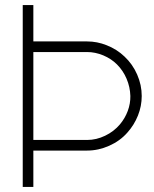

<svg xmlns="http://www.w3.org/2000/svg" viewBox="-20 -740 611 760"><path d="M70 -720H112V-576H325Q364.5 -576 402 -561Q421.5 -553.5 439.8 -542Q458 -530.5 473 -516Q505 -486 523 -444.8Q541 -403.5 541 -360Q541 -320 526 -282.5Q511 -245 484 -215Q455 -182 412.2 -163Q369.5 -144 325 -144H112V0H70ZM455 -248Q475 -272 485.8 -301Q496.5 -330 496 -360Q495 -395.5 481.2 -428Q467.5 -460.5 443 -485Q420.5 -507.5 388.8 -520.8Q357 -534 325 -534H112V-186H325Q361.5 -186 396.2 -202.8Q431 -219.5 455 -248Z"/></svg>

Font: Tap Sans
Style: Regular
Weight: 400
Designer: Tap Payments
Foundry: Tap Payments
Version: Version 1.001;Glyphs 3.1.2 (3151)